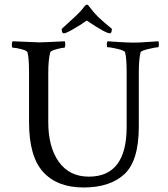

<svg xmlns="http://www.w3.org/2000/svg" viewBox="-20 -829 742 849"><path d="M153.3 -641.6Q168.9 -641.6 266.6 -646.5Q268.6 -640.6 268.6 -632.8Q268.6 -618.2 264.6 -618.2Q254.9 -618.2 229.5 -611.3Q204.1 -604.5 202.1 -597.7Q193.4 -563.5 193.4 -506.8V-289.1Q193.4 -178.7 240.2 -113.3Q287.1 -47.9 373 -47.9Q540 -47.9 540 -267.6V-511.7Q540 -571.3 533.2 -597.7Q530.3 -605.5 499.5 -612.8Q468.8 -620.1 456.1 -620.1Q452.1 -620.1 452.1 -631.3Q452.1 -642.6 456.1 -646.5Q468.8 -645.5 506.8 -643.1Q544.9 -640.6 571.3 -640.6Q596.7 -640.6 635.3 -643.6Q673.8 -646.5 680.7 -646.5Q682.6 -640.6 682.6 -631.8Q682.6 -620.1 678.7 -620.1Q668.9 -620.1 636.2 -612.3Q603.5 -604.5 601.6 -597.7Q593.8 -567.4 593.8 -506.8V-269.5Q593.8 -118.2 530.3 -59.1Q466.8 0 349.6 0Q233.4 0 170.9 -68.4Q108.4 -136.7 108.4 -289.1V-510.7Q108.4 -571.3 101.6 -597.7Q98.6 -605.5 73.7 -611.8Q48.8 -618.2 36.1 -618.2Q32.2 -618.2 32.2 -630.9Q32.2 -642.6 36.1 -646.5Q148.4 -641.6 153.3 -641.6ZM465.8 -681.6Q447.3 -681.6 363.3 -738.3Q339.8 -720.7 305.7 -701.2Q271.5 -681.6 262.7 -681.6Q252.9 -681.6 252.9 -701.2Q256.8 -705.1 277.8 -724.1Q298.8 -743.2 312.5 -755.9Q339.8 -781.2 353.5 -800.8Q360.4 -808.6 363.3 -808.6Q369.1 -808.6 374 -800.8Q394.5 -773.4 414.1 -753.9Q426.8 -742.2 441.9 -729Q457 -715.8 465.8 -709Q474.6 -702.1 474.6 -701.2Q474.6 -681.6 465.8 -681.6Z"/></svg>

Font: Crimson Text
Style: Roman
Weight: 400
Version: Version 0.13